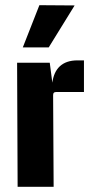

<svg xmlns="http://www.w3.org/2000/svg" viewBox="-20 -721 344 741"><path d="M279 -488C219 -488 189 -455 182 -402L172 -479H46L48 0H187L185 -353C185 -362 188 -366 198 -366H304V-488ZM68 -538H168L268 -700L132 -701Z"/></svg>

Font: Gemini
Style: Regular
Weight: 700
Designer: Pushpananda Ekanayake, Sol Matas, Kosala Senevirathne
Foundry: Mooniak
Version: Version 1.000;PS 1.0;hotconv 1.0.86;makeotf.lib2.5.63406